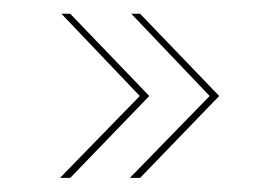

<svg xmlns="http://www.w3.org/2000/svg" viewBox="-20 -404 396 272"><path d="M164 -152 277 -268 166 -384.5H178.5L290.5 -268L178.5 -152ZM65 -152 178 -268 67 -384.5H79.5L191.5 -268L79.5 -152Z"/></svg>

Font: Imbue 100pt SemiBold
Style: Regular
Weight: 600
Designer: Tyler Finck
Foundry: Etcetera Type Company
Version: Version 1.102; ttfautohint (v1.8.3)